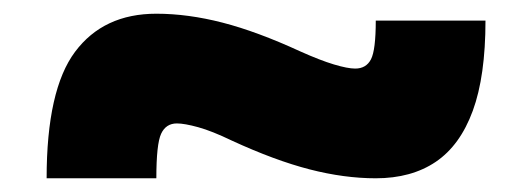

<svg xmlns="http://www.w3.org/2000/svg" viewBox="-20 -450 776 280"><path d="M48 -190Q48 -319 89.5 -374.5Q131 -430 208 -430Q254 -430 304.5 -417Q355 -404 418 -375Q447 -362 467 -356Q487 -350 498 -350Q514 -350 521 -363.5Q528 -377 528 -420H688Q688 -339 669.5 -288.5Q651 -238 615.5 -214Q580 -190 528 -190Q482 -190 431.5 -203Q381 -216 318 -245Q289 -259 269 -264.5Q249 -270 238 -270Q222 -270 215 -255Q208 -240 208 -190Z"/></svg>

Font: M PLUS 2 Thin Black
Style: Regular
Weight: 900
Version: Version 1.001